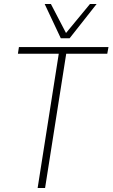

<svg xmlns="http://www.w3.org/2000/svg" viewBox="-20 -934 559 954"><path d="M513 -667H309L204 0H167L272 -667H69L74 -700H519ZM460 -914 326 -744H282L202 -914H233L308 -770L427 -914Z"/></svg>

Font: Georama ExtraLight
Style: Italic
Weight: 200
Italic angle: -9°
Designer: Jean-Baptiste Levee
Foundry: Production Type
Version: Version 1.000